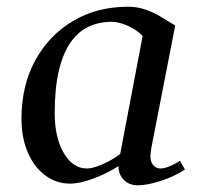

<svg xmlns="http://www.w3.org/2000/svg" viewBox="-20 -536 597 572"><path d="M390 16Q365 16 349 0Q333 -16 333 -41Q298 -19 258 -4Q218 11 189 11Q147 11 114 -14Q81 -39 62.5 -82.5Q44 -126 44 -183Q44 -281 85 -356Q126 -431 197.5 -473.5Q269 -516 362 -516Q390 -516 416 -506.5Q442 -497 459 -486L502 -460L431 -96Q430 -89 429 -82Q428 -75 428 -70Q428 -54 436.5 -44Q445 -34 458 -34Q469 -34 485 -40.5Q501 -47 516 -57L531 -31Q499 -10 459 3Q419 16 390 16ZM239 -34Q256 -34 284 -46Q312 -58 338 -77L405 -429Q386 -448 360 -459.5Q334 -471 312 -471Q275 -471 244 -456.5Q213 -442 190.5 -410Q168 -378 155.5 -326Q143 -274 143 -199Q143 -126 170 -80Q197 -34 239 -34Z"/></svg>

Font: Wittgenstein
Style: Italic
Weight: 400
Italic angle: -11°
Designer: Jörg Drees
Foundry: Jörg Drees
Version: Version 1.500